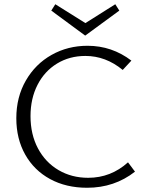

<svg xmlns="http://www.w3.org/2000/svg" viewBox="-20 -880 698 906"><path d="M382 -712 222 -830 241 -860 383 -771 524 -860 543 -830ZM617 -70Q520 6 391 6Q292 6 216.5 -35Q141 -76 99 -150.5Q57 -225 57 -322Q57 -422 102 -500Q147 -578 223.5 -621Q300 -664 393 -664Q508 -664 600 -594L559 -550Q479 -616 383 -616Q308 -616 249 -580Q190 -544 157 -479.5Q124 -415 124 -332Q124 -246 159 -180Q194 -114 256 -77.5Q318 -41 396 -41Q503 -41 584 -114Z"/></svg>

Font: Ysabeau SC Semilight
Style: Regular
Weight: 300
Designer: Christian Thalmann (Catharsis Fonts)
Version: Version 0.003